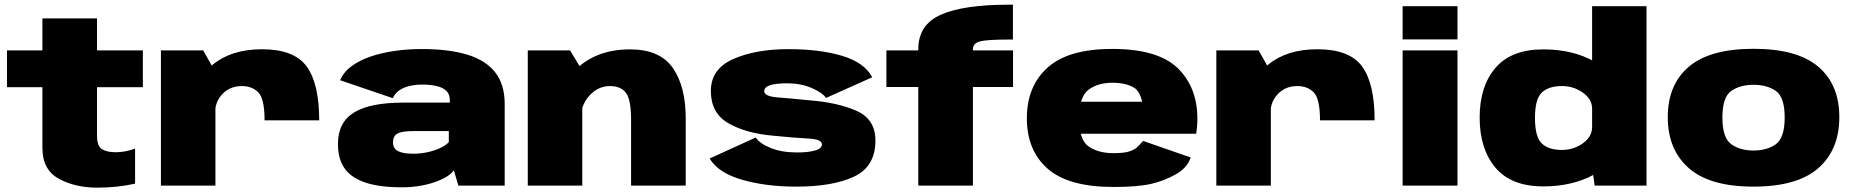

<svg xmlns="http://www.w3.org/2000/svg" viewBox="-20 -812 8104 840"><path d="M406 9Q492.5 9 571 -8.5V-162Q528.5 -146 486 -146Q448 -146 426.2 -159.2Q404.5 -172.5 404.5 -217.5V-430.5H605V-591.5H404.5V-731.5H165.5V-591.5H10.5V-430.5H165.5V-165Q165.5 -69.5 237 -30.2Q308.5 9 406 9Z M1137.5 -285.5H1376.5Q1376.5 -446.5 1321.5 -521.5Q1266.5 -596.5 1126.5 -596.5Q993.5 -596.5 912 -530.2Q830.5 -464 830.5 -379.5L921.5 -322.5Q921.5 -368 954.2 -401.8Q987 -435.5 1038.5 -435.5Q1082.5 -435.5 1110 -408Q1137.5 -380.5 1137.5 -285.5ZM684 0H922.5V-496.5L869 -591.5H684Z M1738 7.5Q1776.5 7.5 1812.8 1.8Q1849 -4 1879.2 -14.2Q1909.5 -24.5 1932 -37.8Q1954.5 -51 1965.5 -67L1985.5 0H2188V-357Q2188 -442.5 2146.8 -495.2Q2105.5 -548 2024.8 -572.8Q1944 -597.5 1825 -597.5Q1767.5 -597.5 1710.8 -589.8Q1654 -582 1604.8 -565.8Q1555.5 -549.5 1519.5 -523.5Q1483.5 -497.5 1468 -461L1698.5 -382.5Q1708.5 -405 1728.5 -418Q1748.5 -431 1774.5 -436.5Q1800.5 -442 1826.5 -442Q1864.5 -442 1891.8 -435.2Q1919 -428.5 1933.5 -413.8Q1948 -399 1948 -373.5V-363H1744.5Q1672.5 -363 1618.8 -352.5Q1565 -342 1529.2 -320Q1493.5 -298 1476 -263.8Q1458.5 -229.5 1458.5 -181.5Q1458.5 -130.5 1476.5 -94.2Q1494.5 -58 1530.5 -35.5Q1566.5 -13 1618.2 -2.8Q1670 7.5 1738 7.5ZM1788 -139.5Q1767.5 -139.5 1751 -142Q1734.5 -144.5 1723 -150Q1711.5 -155.5 1705.5 -165Q1699.5 -174.5 1699.5 -189.5Q1699.5 -204.5 1705 -214.2Q1710.5 -224 1721.2 -229Q1732 -234 1749.2 -236.2Q1766.5 -238.5 1789.5 -238.5H1943.5V-190Q1930.5 -176 1905.5 -164.2Q1880.5 -152.5 1849.8 -146Q1819 -139.5 1788 -139.5Z M2289 0H2527.5V-503L2474 -591.5H2289ZM2741 0H2980V-295Q2980 -433.5 2923.5 -514.8Q2867 -596 2736.5 -596Q2585.5 -596 2493.8 -503Q2402 -410 2402 -332L2518.5 -279Q2518.5 -348.5 2557.2 -392Q2596 -435.5 2648.5 -435.5Q2695.5 -435.5 2718.2 -406.2Q2741 -377 2741 -286.5Z M3464 4.5Q3623.5 4.5 3716.8 -39.5Q3810 -83.5 3810 -197Q3810 -290.5 3727.5 -327Q3645 -363.5 3523 -373Q3438.5 -381.5 3381 -386Q3323.5 -390.5 3323.5 -413.5Q3323.5 -430.5 3348.5 -439Q3373.5 -447.5 3425.5 -447.5Q3483 -447.5 3530 -427.5Q3577 -407.5 3594 -383.5L3796 -474Q3761.5 -539 3663.5 -568Q3565.5 -597 3429.5 -597Q3286 -597 3188 -553.8Q3090 -510.5 3090 -413.5Q3090 -317.5 3166.5 -273Q3243 -228.5 3365.5 -218Q3455 -209 3515.5 -206Q3576 -203 3576 -180.5Q3576 -162 3545.5 -153.5Q3515 -145 3468.5 -145Q3400 -145 3351.8 -164.5Q3303.5 -184 3286.5 -210.5L3084.5 -118.5Q3122.5 -55.5 3226.8 -25.5Q3331 4.5 3464 4.5Z M3997.5 0H4236.5V-431.5H4412V-591.5H4236.5V-596Q4236.5 -622.5 4266.8 -630.8Q4297 -639 4393 -639H4411.5V-791.5H4392.5Q4195.5 -791.5 4096.5 -747.8Q3997.5 -704 3997.5 -596.5V-591.5H3858V-431.5H3997.5Z M4851.5 6V-142Q4785.5 -142 4744 -170.5Q4701.5 -197.5 4701.5 -293.5Q4701.5 -389.5 4742.5 -419.5Q4784 -450 4846.5 -450Q4910.5 -450 4946.5 -425Q4968 -407.5 4977 -367H4681V-227H5213Q5218.5 -256 5218.5 -293.5Q5218.5 -429.5 5132.5 -514Q5045 -598 4846 -598Q4654 -598 4563.5 -516.5Q4472.5 -435 4472.5 -294.5Q4472.5 -153.5 4564 -73.5Q4655 6 4851.5 6ZM4851.5 -142V6Q4957.5 6 5016 -7.5Q5074.5 -21 5123.5 -49Q5173 -76 5189.5 -123L4981 -195.5Q4965.5 -177 4951 -164.5Q4936 -153.5 4913.5 -147.5Q4891.5 -142 4851.5 -142Z M5755 -285.5H5994Q5994 -446.5 5939 -521.5Q5884 -596.5 5744 -596.5Q5611 -596.5 5529.5 -530.2Q5448 -464 5448 -379.5L5539 -322.5Q5539 -368 5571.8 -401.8Q5604.5 -435.5 5656 -435.5Q5700 -435.5 5727.5 -408Q5755 -380.5 5755 -285.5ZM5301.5 0H5540V-496.5L5486.5 -591.5H5301.5Z M6116.5 0H6356.5V-591.5H6116.5ZM6116.5 -785V-639.5H6356.5V-785Z M6956.5 0H7183.5V-785H6945.5V-80.5ZM6732 3.5Q6860 3.5 6954.8 -48.8Q7049.5 -101 7049.5 -158.5L6945.5 -257Q6945.5 -214 6905 -185Q6864.5 -156 6813.5 -156Q6755.5 -156 6725.5 -184.2Q6695.5 -212.5 6695.5 -296Q6695.5 -379 6725.5 -407.2Q6755.5 -435.5 6813.5 -435.5Q6864.5 -435.5 6905 -406.8Q6945.5 -378 6945.5 -336L7049.5 -433Q7049.5 -490.5 6954.8 -543.2Q6860 -596 6732 -596Q6592 -596 6522.8 -515.2Q6453.5 -434.5 6453.5 -297.5Q6453.5 -160 6522.8 -78.2Q6592 3.5 6732 3.5Z M7651.5 4.5Q7843 4.5 7935 -76.2Q8027 -157 8027 -299.5Q8027 -442 7935 -520.2Q7843 -598.5 7651.5 -598.5Q7461 -598.5 7368.8 -520.2Q7276.5 -442 7276.5 -299.5Q7276.5 -157 7368.8 -76.2Q7461 4.5 7651.5 4.5ZM7651.5 -153.5Q7593 -153.5 7554.2 -181.2Q7515.5 -209 7515.5 -298Q7515.5 -387 7554.2 -414Q7593 -441 7651.5 -441Q7711 -441 7749.5 -414Q7788 -387 7788 -298Q7788 -209 7749.5 -181.2Q7711 -153.5 7651.5 -153.5Z"/></svg>

Font: Anybody SemiExpanded Black
Style: Regular
Weight: 900
Width: 6
Version: Version 1.113;gftools[0.9.25]